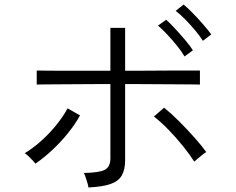

<svg xmlns="http://www.w3.org/2000/svg" viewBox="-20 -848 1040 847"><path d="M370 -21Q370 -27 366 -40Q362 -53 357.5 -66.5Q353 -80 350 -85Q416 -86 441.5 -98.5Q467 -111 467 -150V-477Q438 -477 398 -477Q358 -477 315 -476.5Q272 -476 234 -476Q196 -476 171 -475.5Q146 -475 142 -475V-537Q146 -537 171 -536.5Q196 -536 234 -536Q272 -536 314.5 -536Q357 -536 397.5 -536Q438 -536 467 -536V-725H532V-536Q558 -536 598.5 -536Q639 -536 683 -536.5Q727 -537 766.5 -537Q806 -537 832.5 -537Q859 -537 862 -537V-475Q858 -475 831.5 -475.5Q805 -476 766 -476Q727 -476 683 -476.5Q639 -477 599 -477Q559 -477 532 -477V-141Q532 -99 517 -73.5Q502 -48 467 -36Q432 -24 370 -21ZM136 -126Q133 -131 123.5 -141Q114 -151 104 -160.5Q94 -170 89 -172Q127 -195 163.5 -228Q200 -261 230 -298.5Q260 -336 278 -370L333 -339Q313 -302 281 -262Q249 -222 211 -186.5Q173 -151 136 -126ZM837 -135Q818 -165 788 -202.5Q758 -240 724 -275Q690 -310 659 -334L704 -373Q735 -348 770.5 -312.5Q806 -277 838.5 -240.5Q871 -204 890 -177Q885 -175 874 -166Q863 -157 852 -148Q841 -139 837 -135ZM794 -599Q782 -620 761 -646Q740 -672 717.5 -696Q695 -720 677 -735L713 -761Q729 -747 752.5 -721.5Q776 -696 798 -670Q820 -644 831 -626ZM875 -668Q862 -689 841 -714Q820 -739 797 -762.5Q774 -786 755 -800L790 -828Q807 -814 831 -789.5Q855 -765 877.5 -739Q900 -713 912 -696Z"/></svg>

Font: Zen Kaku Gothic New
Style: Regular
Weight: 400
Designer: Yoshimichi Ohira
Foundry: Positype
Version: Version 1.001